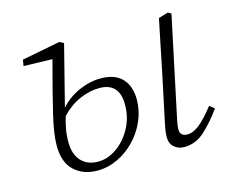

<svg xmlns="http://www.w3.org/2000/svg" viewBox="-78 -603 873 724"><g transform="rotate(-15 358.5 -240.5)"><path d="M559 12Q536 12 520 -2Q504 -16 504 -42Q504 -59 508.5 -81Q513 -103 520 -136L553 -292Q563 -340 572.5 -388Q582 -436 592 -483L630 -494L642 -487L566 -128Q562 -108 558 -89.5Q554 -71 554 -58Q554 -31 583 -31Q606 -31 631 -51.5Q656 -72 689 -114L708 -99Q675 -53 639.5 -20.5Q604 12 559 12ZM141 -119Q141 -72 165 -45.5Q189 -19 231 -19Q269 -19 304 -43.5Q339 -68 361.5 -109.5Q384 -151 384 -201Q384 -286 306 -286Q268 -286 229 -269Q190 -252 157 -217Q150 -195 145.5 -171Q141 -147 141 -119ZM220 13Q165 13 130 -19.5Q95 -52 95 -118Q95 -162 112.5 -236Q130 -310 164 -437L52 -440L56 -464L206 -493L222 -484L162 -248Q192 -282 235 -301Q278 -320 320 -320Q376 -320 404 -290Q432 -260 432 -208Q432 -165 414.5 -125Q397 -85 367 -54Q337 -23 299 -5Q261 13 220 13Z"/></g></svg>

Font: Source Serif 4 SmText Light
Style: Italic
Weight: 300
Italic angle: -12°
Designer: Frank Grießhammer
Foundry: Adobe
Version: Version 4.005;hotconv 1.1.0;makeotfexe 2.6.0